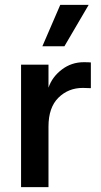

<svg xmlns="http://www.w3.org/2000/svg" viewBox="-20 -764 413 784"><path d="M153 -575 226 -744H342L243 -575ZM66 0V-500H178V-406Q193 -450 232.5 -480Q272 -510 322 -510Q342 -510 351 -509V-404Q338 -405 318 -405Q259 -405 218.5 -365Q178 -325 178 -247V0Z"/></svg>

Font: CBA Beacon Sans Bold
Style: Regular
Weight: 700
Designer: Wei Huang
Foundry: Wei Huang
Version: Version 1.002